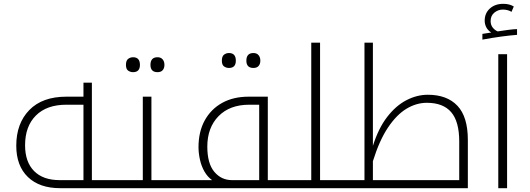

<svg xmlns="http://www.w3.org/2000/svg" viewBox="-20 -983 2769 1003"><path d="M294 0Q186 0 125.5 -58.5Q65 -117 65 -222Q65 -338 133 -408Q201 -478 327 -478H416V-551H460V-42H567Q572 -42 572 -38V-5Q572 0 567 0ZM416 -42V-436H327Q224 -436 167.5 -379.5Q111 -323 111 -224Q111 -137 158 -89.5Q205 -42 292 -42Z M675 -606Q661 -606 649.5 -614Q638 -622 638 -644Q638 -667 649.5 -675.5Q661 -684 675 -684Q711 -684 711 -644Q711 -606 675 -606ZM803 -606Q766 -606 766 -644Q766 -684 803 -684Q820 -684 829.5 -673Q839 -662 839 -644Q839 -627 830 -616.5Q821 -606 803 -606Z M557 0Q552 0 552 -5V-38Q552 -42 557 -42H726V-478H771V-42H923Q928 -42 928 -38V-5Q928 0 923 0Z M1176 -628Q1162 -628 1150.5 -636Q1139 -644 1139 -666Q1139 -689 1150.5 -697.5Q1162 -706 1176 -706Q1212 -706 1212 -666Q1212 -628 1176 -628ZM1304 -628Q1267 -628 1267 -666Q1267 -706 1304 -706Q1321 -706 1330.5 -695Q1340 -684 1340 -666Q1340 -649 1331 -638.5Q1322 -628 1304 -628Z M1471 -42Q1476 -42 1476 -38V-3Q1476 0 1471 0H913Q908 0 908 -5V-38Q908 -42 913 -42H1088Q1064 -59 1048 -87Q1032 -115 1024.5 -149Q1017 -183 1017 -214Q1017 -295 1049.5 -354Q1082 -413 1140.5 -445.5Q1199 -478 1279 -478H1379V-42ZM1334 -42V-436H1282Q1180 -436 1121.5 -376Q1063 -316 1063 -217Q1063 -129 1099.5 -85.5Q1136 -42 1192 -42Z M1461 0Q1456 0 1456 -5V-38Q1456 -42 1461 -42H1606V-760H1652V-42H1790Q1795 -42 1795 -38V-5Q1795 0 1790 0Z M1780 0Q1775 0 1775 -5V-38Q1775 -42 1780 -42H1884V-760H1928V-221Q1957 -313 2002.5 -372Q2048 -431 2103 -459.5Q2158 -488 2215 -488Q2315 -488 2369.5 -430.5Q2424 -373 2424 -252V0ZM2379 -42V-244Q2379 -348 2337 -397Q2295 -446 2210 -446Q2155 -446 2103.5 -415Q2052 -384 2007 -317Q1962 -250 1928 -141V-42Z M2500 -806 2546 -813Q2528 -825 2520 -841Q2512 -857 2512 -875Q2512 -914 2539 -938.5Q2566 -963 2609 -963Q2642 -963 2664 -949L2652 -921Q2645 -926 2633 -929.5Q2621 -933 2607 -933Q2582 -933 2562.5 -917Q2543 -901 2543 -873Q2543 -853 2554 -839Q2565 -825 2580 -819Q2604 -823 2635.5 -827Q2667 -831 2681 -831V-801Q2643 -798 2598.5 -792Q2554 -786 2500 -776Z M2583 -700H2629V0H2583Z"/></svg>

Font: Noto Kufi Arabic ExtraLight
Style: Regular
Weight: 200
Designer: Monotype Design Team, David Williams, Khaled Hosny
Foundry: Google LLC
Version: Version 2.109; ttfautohint (v1.8.4.7-5d5b)